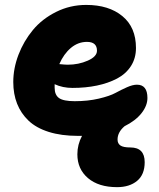

<svg xmlns="http://www.w3.org/2000/svg" viewBox="-20 -545 651 784"><path d="M297.9 9.8Q230.5 9.8 179.2 -6.3Q127.9 -22.5 96.7 -52.2Q65.4 -82 49.8 -121.6Q34.2 -161.1 34.2 -210Q34.2 -265.6 55.4 -321.3Q76.7 -377 114.3 -422.4Q151.9 -467.8 209 -496.3Q266.1 -524.9 332 -524.9Q424.3 -524.9 479.7 -479.2Q535.2 -433.6 535.2 -349.1Q535.2 -307.1 514.6 -275.1Q494.1 -243.2 457.8 -224.1Q421.4 -205.1 375.7 -195.6Q330.1 -186 275.9 -186Q235.8 -186 203.1 -201.2V-187Q203.1 -157.2 221.2 -144.5Q239.3 -131.8 285.2 -131.8Q338.9 -131.8 383.5 -142.3Q428.2 -152.8 451.4 -165.5Q474.6 -178.2 498.3 -188.7Q522 -199.2 539.1 -199.2Q582 -199.2 582 -145Q582 -113.3 557.6 -82.5Q533.2 -51.8 488.8 -29.8Q460 -5.4 460 24.9Q460 41 471.7 49.1Q483.4 57.1 512.2 57.1Q570.8 57.1 570.8 117.2Q570.8 168 539.8 193.6Q508.8 219.2 458 219.2Q382.8 219.2 339.4 182.4Q295.9 145.5 295.9 85Q295.9 45.4 314.9 9.8ZM335 -374Q298.8 -374 269.5 -349.4Q240.2 -324.7 222.2 -283.2Q246.6 -280.8 256.8 -280.8Q300.8 -280.8 338.4 -297.4Q376 -314 376 -337.9Q376 -374 335 -374Z"/></svg>

Font: Shantell Sans Normal
Style: Regular
Weight: 800
Designer: Stephen Nixon, Anya Danilova, Shantell Martin
Foundry: Arrow Type
Version: Version 1.006;[559af2be0]